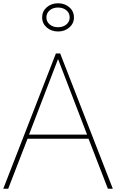

<svg xmlns="http://www.w3.org/2000/svg" viewBox="-20 -1151 708 1171"><path d="M321 -825H347L668 0H638L520 -305H148L30 0H0ZM334 -791 157 -330H511ZM283 -1088Q263 -1071 263 -1045Q263 -1019 283 -1002Q303 -985 334 -985Q365 -985 385 -1002Q405 -1019 405 -1045Q405 -1071 385 -1088Q365 -1105 334 -1105Q303 -1105 283 -1088ZM265 -983.5Q237 -1008 237 -1045Q237 -1082 265 -1106.5Q293 -1131 334 -1131Q375 -1131 403 -1106.5Q431 -1082 431 -1045Q431 -1008 403 -983.5Q375 -959 334 -959Q293 -959 265 -983.5Z"/></svg>

Font: Spartan MB
Style: Regular
Weight: 250
Designer: Matt Bailey
Foundry: Matt Bailey
Version: Version 1.000